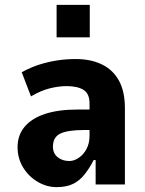

<svg xmlns="http://www.w3.org/2000/svg" viewBox="-20 -756 595 787"><path d="M212 11Q171 11 134 -11Q97 -33 74.5 -70Q52 -107 52 -153Q52 -202 81 -236.5Q110 -271 164.5 -289Q219 -307 298 -307H364V-223H324Q291 -223 267.5 -219.5Q244 -216 228.5 -209Q213 -202 205 -188.5Q197 -175 197 -155Q197 -127 216.5 -111.5Q236 -96 264 -96Q284 -96 303.5 -109.5Q323 -123 335 -146Q347 -169 347 -200V-332Q347 -372 322.5 -387.5Q298 -403 253 -403Q221 -403 184.5 -394Q148 -385 107 -361L69 -460Q106 -480 140.5 -491Q175 -502 212 -508Q249 -514 291 -514Q351 -514 396.5 -492.5Q442 -471 467 -426.5Q492 -382 492 -312V0H372V-100H364Q347 -67 327 -41.5Q307 -16 280 -2.5Q253 11 212 11ZM212 -603V-736H348V-603Z"/></svg>

Font: Nunito Sans 7pt Condensed ExtraBold
Style: Regular
Weight: 800
Width: 3
Designer: Vernon Adams
Foundry: Vernon Adams
Version: Version 3.101;gftools[0.9.27]